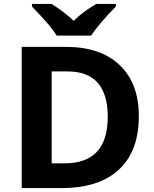

<svg xmlns="http://www.w3.org/2000/svg" viewBox="-20 -951 780 971"><path d="M466.8 -931.2C418 -902.3 379.9 -873.5 352.5 -845.2C325.7 -872.1 288.6 -900.9 240.7 -931.2H141.6V-918C180.2 -877.9 208.5 -847.2 226.1 -826.2C243.7 -804.7 257.3 -786.1 266.6 -771H440.9C451.2 -787.1 467.8 -809.1 490.7 -836.4C513.7 -863.3 538.6 -890.6 565.9 -918V-931.2ZM682.1 -363.8C682.1 -474.1 649.9 -560.1 585.4 -621.6C521 -683.1 430.7 -713.9 314 -713.9H89.8V0H292C418.5 0 515.1 -31.2 582 -93.8C648.9 -156.2 682.1 -246.1 682.1 -363.8ZM524.9 -359.9C524.9 -203.1 452.1 -125 306.2 -125H241.2V-589.8H321.8C457 -589.8 524.9 -513.2 524.9 -359.9Z"/></svg>

Font: Noto Reveo Sans
Style: Bold
Weight: 700
Designer: Monotype Design team
Foundry: Monotype Imaging Inc.
Version: Version 1.04